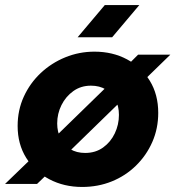

<svg xmlns="http://www.w3.org/2000/svg" viewBox="-37 -730 696 762"><path d="M223 -114 170 -175 399 -398 452 -337ZM527 -404 463 -465 511 -513H639ZM-17 0 98 -111 159 -47 110 0ZM289 12Q217 12 159 -18.5Q101 -49 67 -103.5Q33 -158 33 -230Q33 -293 57.5 -346.5Q82 -400 124.5 -440Q167 -480 222 -502.5Q277 -525 338 -525Q410 -525 467 -494.5Q524 -464 557.5 -409.5Q591 -355 591 -282Q591 -220 567.5 -166.5Q544 -113 502.5 -72.5Q461 -32 406.5 -10Q352 12 289 12ZM301 -123Q342 -123 372 -144.5Q402 -166 418.5 -200.5Q435 -235 435 -274Q435 -308 421.5 -334Q408 -360 383 -375Q358 -390 324 -390Q284 -390 254 -368.5Q224 -347 207 -313Q190 -279 190 -240Q190 -207 203.5 -180Q217 -153 242 -138Q267 -123 301 -123ZM271 -582 379 -710H516L408 -582Z"/></svg>

Font: MuseoModerno Thin
Style: Bold Italic
Weight: 700
Italic angle: -9°
Version: Version 1.003